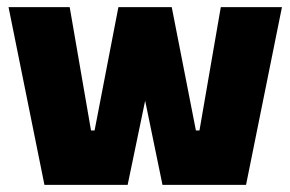

<svg xmlns="http://www.w3.org/2000/svg" viewBox="-20 -520 817 540"><path d="M437 0 334 -500H463L531 -153H541L601 -500H773L672 0ZM105 0 4 -500H176L236 -153H246L313 -500H443L339 0Z"/></svg>

Font: Changa ExtraLight
Style: Bold
Weight: 700
Version: Version 3.002; ttfautohint (v1.8.2)